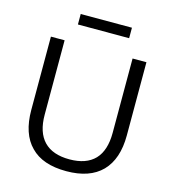

<svg xmlns="http://www.w3.org/2000/svg" viewBox="-127 -985 985 1097"><g transform="rotate(15 365.5 -436.5)"><path d="M366 8Q225 8 155 -65Q83 -137 83 -279V-712H164V-272Q164 -168 215 -115Q266 -62 366 -62Q465 -62 516 -115Q566 -168 566 -272V-712H648V-279Q648 -139 576 -65Q504 8 366 8ZM214 -819V-881H517V-819Z"/></g></svg>

Font: PRinguin Sans
Style: Regular
Weight: 400
Designer: Vernon Adams
Foundry: Vernon Adams
Version: ""